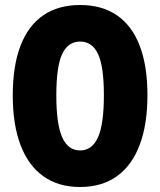

<svg xmlns="http://www.w3.org/2000/svg" viewBox="-20 -736 640 767"><path d="M300 11Q213 11 153 -32Q93 -75 62 -156.5Q31 -238 31 -355Q31 -473 62 -553.5Q93 -634 153 -675Q213 -716 300 -716Q387 -716 447 -675Q507 -634 538 -553.5Q569 -473 569 -356Q569 -239 538 -157Q507 -75 447 -32Q387 11 300 11ZM300 -135Q348 -135 371.5 -187.5Q395 -240 395 -356Q395 -471 371.5 -520.5Q348 -570 300 -570Q252 -570 228.5 -520.5Q205 -471 205 -355Q205 -240 228.5 -187.5Q252 -135 300 -135Z"/></svg>

Font: Nunito Sans 12pt Black
Style: Regular
Weight: 900
Designer: Vernon Adams
Foundry: Vernon Adams
Version: Version 3.101;gftools[0.9.27]